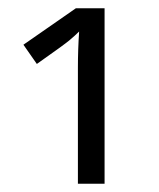

<svg xmlns="http://www.w3.org/2000/svg" viewBox="-20 -734 387 468"><path d="M165 -713.9H234.9V-286.1H169.9V-568.8Q169.9 -613.3 172.9 -657.2Q162.1 -646.5 148.9 -635.5Q135.7 -624.5 69.8 -578.1L37.1 -625Z"/></svg>

Font: Samim FD
Style: FD
Weight: 400
Foundry: DejaVu fonts team - Redesigned by Saber Rastikerdar
Version: Version 4.0.5